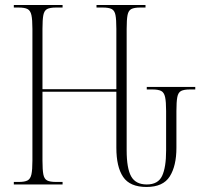

<svg xmlns="http://www.w3.org/2000/svg" viewBox="-20 -734 808 764"><path d="M563 10Q497 10 470 -30Q443 -70 443 -146V-369H149V-95Q149 -58 152.5 -40Q156 -22 167.5 -16Q179 -10 203 -10H229V0H35V-10H55Q78 -10 89.5 -16Q101 -22 105 -40Q109 -58 109 -95V-619Q109 -656 105 -674Q101 -692 89.5 -698Q78 -704 54 -704H35V-714H229V-704H203Q179 -704 167.5 -698Q156 -692 152.5 -674Q149 -656 149 -619V-379H443V-619Q443 -656 439.5 -674Q436 -692 424.5 -698Q413 -704 389 -704H364V-714H559V-704H538Q514 -704 502.5 -698Q491 -692 487.5 -674Q484 -656 484 -619V-136Q484 -64 502 -32Q520 0 564 0Q609 0 625 -34Q641 -68 641 -135V-292Q641 -329 637 -347.5Q633 -366 621.5 -372Q610 -378 586 -378H564V-388H757V-378H736Q712 -378 700.5 -372Q689 -366 685.5 -347.5Q682 -329 682 -292V-146Q682 -74 655.5 -32Q629 10 563 10Z"/></svg>

Font: Noto Serif Display ExtraCondensed ExtraLight
Style: Regular
Weight: 200
Width: 2
Designer: Monotype Design Team
Foundry: Monotype Imaging Inc.
Version: Version 2.009